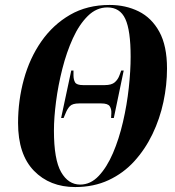

<svg xmlns="http://www.w3.org/2000/svg" viewBox="-20 -745 709 776"><path d="M284 11Q181 11 117 -55Q53 -121 53 -248Q53 -339 76.5 -424.5Q100 -510 147 -577.5Q194 -645 263 -685Q332 -725 423 -725Q488 -725 540.5 -699Q593 -673 624 -616.5Q655 -560 655 -468Q655 -401 640.5 -333Q626 -265 596.5 -203.5Q567 -142 523 -93.5Q479 -45 419 -17Q359 11 284 11ZM304 1Q346 1 379 -34Q412 -69 436.5 -126Q461 -183 477 -252Q493 -321 500.5 -390Q508 -459 508 -516Q508 -622 486.5 -668.5Q465 -715 414 -715Q370 -715 335 -680.5Q300 -646 274.5 -590Q249 -534 232 -467Q215 -400 206.5 -334.5Q198 -269 198 -217Q198 -100 227 -49.5Q256 1 304 1ZM227 -268 268 -460H277V-441Q277 -423 283.5 -412Q290 -401 316 -401H403Q431 -401 444 -412.5Q457 -424 463 -441L470 -460H480L440 -268H429L430 -287Q431 -304 423.5 -315.5Q416 -327 389 -327H300Q273 -327 262.5 -316Q252 -305 245 -287L237 -268Z"/></svg>

Font: Noto Serif Display ExtraCondensed ExtraBold
Style: Italic
Weight: 800
Width: 2
Italic angle: -12°
Designer: Monotype Design Team
Foundry: Monotype Imaging Inc.
Version: Version 2.009